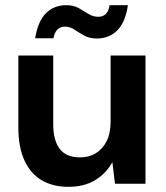

<svg xmlns="http://www.w3.org/2000/svg" viewBox="-20 -711 642 743"><path d="M245 12Q184 12 140.5 -14Q97 -40 74 -91.5Q51 -143 51 -218V-496H186V-230Q186 -168 211 -135Q236 -102 290 -102Q325 -102 351.5 -118.5Q378 -135 393 -165.5Q408 -196 408 -240V-496H543V0H425L415 -82H414Q390 -39 347.5 -13.5Q305 12 245 12ZM355 -562Q326 -562 305.5 -573.5Q285 -585 268 -596.5Q251 -608 230 -608Q214 -608 202.5 -597Q191 -586 187 -563H116Q127 -630 158.5 -660.5Q190 -691 236 -691Q265 -691 285 -679.5Q305 -668 322.5 -657Q340 -646 361 -646Q378 -646 389.5 -657Q401 -668 404 -691H475Q465 -624 433.5 -593Q402 -562 355 -562Z"/></svg>

Font: DM Sans 28pt
Style: Bold
Weight: 700
Version: Version 4.004;gftools[0.9.30]